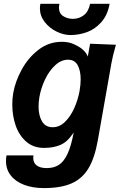

<svg xmlns="http://www.w3.org/2000/svg" viewBox="-20 -781 640 1008"><path d="M11.5 64Q11.5 47.5 14 35H155.5Q154.5 44 154.5 48Q154.5 74.5 173.2 88Q192 101.5 225 101.5Q263 101.5 289.2 84.5Q315.5 67.5 334.5 26.8Q353.5 -14 367 -85.5L360.5 -76.5Q332.5 -35 296.2 -19.8Q260 -4.5 211 -4.5Q155 -4.5 117.5 -37.5Q80 -70.5 62.2 -122.2Q44.5 -174 44.5 -232Q44.5 -265.5 49.5 -292.5Q60 -353 93.8 -415.2Q127.5 -477.5 181.8 -519.5Q236 -561.5 304.5 -561.5Q339.5 -561.5 366.2 -549.8Q393 -538 410.5 -524Q421.5 -515.5 429.5 -504.5Q437.5 -493.5 441 -484L453 -551.5L588.5 -546Q570.5 -482.5 565 -449.5L493.5 -44Q477 49 444.2 103.2Q411.5 157.5 355.2 182Q299 206.5 210.5 206.5Q152 206.5 107 189.5Q62 172.5 36.8 140.5Q11.5 108.5 11.5 64ZM397.5 -302Q403.5 -337 403.5 -364Q403.5 -410 387.8 -438.8Q372 -467.5 337 -467.5Q301 -467.5 269.5 -438.2Q238 -409 216.2 -363.2Q194.5 -317.5 186.5 -269.5Q182.5 -244 182.5 -222Q182.5 -174 200.8 -143.5Q219 -113 256.5 -113Q292.5 -113 321.5 -141.5Q350.5 -170 369.8 -213.2Q389 -256.5 397.5 -302ZM189.5 -737.5Q189.5 -747.5 192 -761H292Q289.5 -749.5 289.5 -741.5Q289.5 -710.5 312 -696.2Q334.5 -682 362.5 -682Q395 -682 420 -701.2Q445 -720.5 453 -761H555.5Q544.5 -700.5 511.2 -663.8Q478 -627 435.8 -612Q393.5 -597 350 -597Q314.5 -597 277 -615.2Q239.5 -633.5 214.5 -665.8Q189.5 -698 189.5 -737.5Z"/></svg>

Font: JuliaMono ExtraBold
Style: Italic
Weight: 800
Italic angle: -9°
Monospace: yes
Designer: cormullion
Foundry: corm
Version: Version 0.057; ttfautohint (v1.8.4)